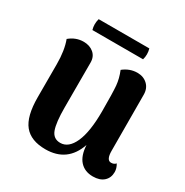

<svg xmlns="http://www.w3.org/2000/svg" viewBox="-157 -790 899 933"><g transform="rotate(30 292.0 -323.5)"><path d="M425.8 -530.8Q460 -530.8 482.4 -509.8Q504.9 -488.8 504.9 -453.1L505.9 -140.1Q505.9 -87.9 532.2 -87.9Q549.3 -87.9 558.1 -99.1Q570.8 -78.6 570.8 -57.1Q570.8 -24.9 549.3 -5.4Q527.8 14.2 488.8 14.2Q442.9 14.2 416 -15.4Q389.2 -44.9 386.2 -103Q345.7 15.1 223.1 15.1Q141.6 15.1 103.3 -31.7Q64.9 -78.6 64.9 -186V-370.1Q64.9 -448.2 44.9 -501Q80.6 -530.8 124 -530.8Q158.7 -530.8 180.9 -511.7Q203.1 -492.7 203.1 -460V-208Q203.1 -123.5 217 -85.7Q231 -47.9 270 -47.9Q316.4 -47.9 343.3 -107.9Q370.1 -168 370.1 -282.2Q370.1 -387.7 366.7 -425.3Q363.3 -462.9 347.2 -502Q383.3 -530.8 425.8 -530.8ZM131.8 -601.1Q123 -630.9 131.8 -662.1H416Q424.8 -630.9 416 -601.1Z"/></g></svg>

Font: Arima
Style: Bold
Weight: 700
Designer: Joana Correia and Natanael Gama
Foundry: NDISCOVER
Version: Version 1.100;Glyphs 3.1.2 (3151)